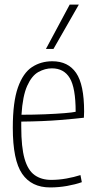

<svg xmlns="http://www.w3.org/2000/svg" viewBox="-20 -810 417 840"><path d="M199 10Q118 10 77 -49.5Q36 -109 36 -251Q36 -364 58.5 -427.5Q81 -491 120 -516.5Q159 -542 209 -542Q278 -542 313 -491Q348 -440 348 -322Q348 -317 347.5 -308Q347 -299 347 -295Q315 -291 243 -285Q171 -279 73 -278Q73 -266 73 -255Q73 -166 87.5 -115.5Q102 -65 131.5 -44Q161 -23 204 -23Q237 -23 270.5 -29Q304 -35 332 -44L338 -13Q310 -3 273.5 3.5Q237 10 199 10ZM74 -308Q127 -308 176.5 -310Q226 -312 262.5 -315Q299 -318 311 -321Q311 -425 285.5 -468Q260 -511 207 -511Q177 -511 148 -495Q119 -479 99 -434.5Q79 -390 74 -308ZM181 -596 285 -790H325L214 -596Z"/></svg>

Font: Georama SemiCondensed ExtraLight
Style: Regular
Weight: 200
Width: 4
Designer: Jean-Baptiste Levee
Foundry: Production Type
Version: Version 1.000